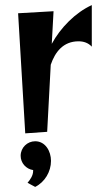

<svg xmlns="http://www.w3.org/2000/svg" viewBox="-20 -520 401 753"><path d="M51 -468 79 3 165 -3 179 -266C196 -316 228 -358 288 -358C308 -358 326 -352 340 -337V-500C276 -471 217 -411 183 -348L190 -476ZM118 213C156 194 180 153 180 111C180 73 158 34 118 34C87 34 61 59 61 91C61 119 82 143 110 147V150C110 168 99 184 88 197Z"/></svg>

Font: Original Surfer
Style: Regular
Weight: 400
Designer: Astigmatic (AOETI)
Foundry: Astigmatic (AOETI)
Version: Version 1.001